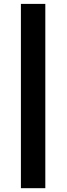

<svg xmlns="http://www.w3.org/2000/svg" viewBox="-20 -734 346 991"><path d="M87.9 -713.9H213.9V237.3H87.9Z"/></svg>

Font: Josefin Sans CFJ
Style: Bold
Weight: 700
Designer: Santiago Orozco
Foundry: Typemade
Version: Version 2.001